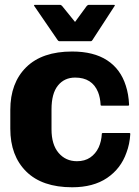

<svg xmlns="http://www.w3.org/2000/svg" viewBox="-20 -755 572 792"><path d="M517.5 -202.5Q515 -160 501.5 -125Q478.5 -59.5 421.8 -21Q365 17.5 277.5 17.5Q154 17.5 88.2 -47.5Q22.5 -112.5 22.5 -224V-301.5Q22.5 -413 88.2 -477.8Q154 -542.5 277.5 -542.5Q366.5 -542.5 422 -506.2Q477.5 -470 499 -401.5Q510.5 -366.5 512.5 -323Q512.5 -319 507.5 -319H400Q395 -319 395 -322.5Q393.5 -352.5 384.5 -375Q360 -435 290 -435Q245.5 -435 219 -402.2Q192.5 -369.5 192.5 -304V-221.5Q192.5 -158.5 221.8 -124.2Q251 -90 297.5 -90Q329.5 -90 352 -105.2Q374.5 -120.5 387 -147Q398.5 -172.5 400 -203Q400 -206.5 405 -206.5H512.5Q517.5 -206.5 517.5 -202.5ZM289.5 -664.5 337.5 -730Q341.5 -735 347 -735H449.5Q456 -735 452.5 -730L361.5 -590Q358.5 -585 354.5 -585H224.5Q221 -585 217.5 -590L121.5 -730Q118 -735 124.5 -735H227Q232.5 -735 236.5 -730Z"/></svg>

Font: MFEK Sans
Style: Bold
Weight: 700
Designer: Owen Earl
Foundry: indestructible type*
Version: Version 0.001; ttfautohint (v1.8.4.7-5d5b)